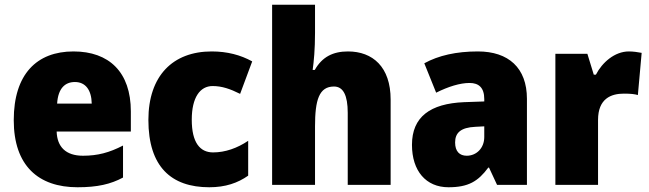

<svg xmlns="http://www.w3.org/2000/svg" viewBox="-20 -780 2737 810"><path d="M290 -563C135 -563 38 -467 38 -273C38 -81 142 10 307 10C391 10 447 -3 499 -31V-166C441 -136 392 -123 330 -123C257 -123 221 -161 219 -225H532V-310C532 -476 440 -563 290 -563ZM296 -434C341 -434 366 -400 367 -343H221C225 -408 255 -434 296 -434Z M863 10C931 10 983 -8 1027 -39V-186C981 -155 930 -137 879 -137C824 -137 789 -178 789 -275C789 -369 824 -417 877 -417C916 -417 951 -405 993 -384L1044 -521C995 -548 939 -563 873 -563C709 -563 606 -460 606 -274C606 -77 702 10 863 10Z M1309 -641V-760H1128V0H1309V-247C1309 -358 1326 -415 1389 -415C1428 -415 1447 -378 1447 -304V0H1628V-360C1628 -498 1552 -563 1448 -563C1385 -563 1339 -540 1308 -485H1299C1304 -520 1309 -572 1309 -641Z M1996 -563C1905 -563 1830 -546 1770 -513L1820 -389C1872 -415 1921 -430 1961 -430C2000 -430 2023 -410 2023 -362V-352L1938 -349C1795 -343 1718 -287 1718 -169C1718 -59 1777 10 1872 10C1956 10 1997 -15 2040 -73H2043L2077 0H2203V-363C2203 -494 2125 -563 1996 -563ZM1985 -245 2023 -247V-202C2023 -155 1990 -123 1949 -123C1919 -123 1900 -141 1900 -179C1900 -220 1924 -242 1985 -245Z M2633 -563C2573 -563 2520 -516 2494 -465H2485L2458 -553H2323V0H2503V-274C2503 -364 2558 -385 2612 -385C2641 -385 2658 -383 2671 -379L2687 -557C2672 -560 2651 -563 2633 -563Z"/></svg>

Font: Noto Sans Thai SemCond Blk
Style: Regular
Weight: 900
Width: 4
Designer: Monotype Design Team
Foundry: Monotype Imaging Inc.
Version: Version 2.002